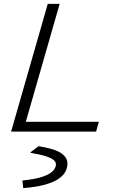

<svg xmlns="http://www.w3.org/2000/svg" viewBox="-20 -675 654 985"><path d="M225 -655H286L98 0H37ZM46 0 60 -50H487L473 0ZM99 290 95 252 96 251Q163 244 200 231Q237 218 252 201.5Q267 185 267 168Q267 157 256.5 147Q246 137 218 127.5Q190 118 137 109V106L178 75Q264 89 295 111.5Q326 134 326 164Q326 187 314.5 207.5Q303 228 276.5 245Q250 262 206.5 273.5Q163 285 99 290Z"/></svg>

Font: Intel One Mono Light
Style: Italic
Weight: 300
Italic angle: -16°
Monospace: yes
Designer: Fred Shallcrass
Foundry: Frere-Jones Type LLC
Version: Version 1.004